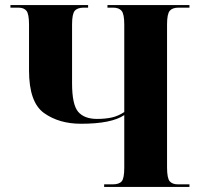

<svg xmlns="http://www.w3.org/2000/svg" viewBox="-20 -734 788 754"><path d="M389 0H724V-10H679Q657 -10 646.5 -22Q636 -34 636 -77V-638Q636 -679 646.5 -691.5Q657 -704 681 -704H724V-714H402V-704H424Q447 -704 457.5 -691.5Q468 -679 468 -638V-294Q444 -278 418.5 -272.5Q393 -267 361 -267Q311 -267 287 -295Q263 -323 263 -407V-638Q263 -679 273.5 -691.5Q284 -704 309 -704H326V-714H21V-704H52Q74 -704 84 -691.5Q94 -679 94 -637V-457Q94 -332 153 -290Q212 -248 298 -248Q418 -248 468 -282V-75Q468 -34 458 -22Q448 -10 422 -10H389Z"/></svg>

Font: Noto Serif Display SemiCondensed Extra
Style: Regular
Weight: 800
Width: 4
Designer: Monotype Design Team
Foundry: Monotype Imaging Inc.
Version: Version 1.900